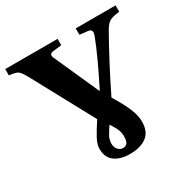

<svg xmlns="http://www.w3.org/2000/svg" viewBox="-167 -838 981 997"><g transform="rotate(-30 323.0 -339.0)"><path d="M275.9 -80.1Q275.9 -60.1 287.8 -45.4Q299.8 -30.8 317.9 -30.8Q333.5 -30.8 342.8 -41.3Q352.1 -51.8 352.1 -82Q352.1 -101.1 345.9 -118.4Q339.8 -135.7 317.9 -169.9H315.9Q313.5 -166.5 305.7 -154.3Q297.9 -142.1 295.7 -138.4Q293.5 -134.8 288.1 -125.2Q282.7 -115.7 281 -110.1Q279.3 -104.5 277.6 -96.4Q275.9 -88.4 275.9 -80.1ZM-7.8 -653.8V-691.9H306.2V-653.8L253.9 -647.9Q238.8 -646 236.3 -636.5Q233.9 -627 240.2 -615.2L358.9 -350.1H361.8Q442.9 -510.3 480 -607.9Q494.1 -645 464.8 -647.9L415 -653.8V-691.9H653.8V-653.8Q612.3 -649.4 594.7 -639.4Q577.1 -629.4 560.1 -600.1Q484.4 -467.8 396 -288.1Q434.6 -225.1 452.9 -181.4Q471.2 -137.7 471.2 -101.1Q471.2 -40.5 434.1 -13.2Q397 14.2 334 14.2Q276.4 14.2 242.7 -11.2Q209 -36.6 209 -87.9Q209 -113.8 225.6 -145.5Q242.2 -177.2 275.9 -228L76.2 -597.2Q57.1 -631.8 43.5 -641.4Q29.8 -650.9 -7.8 -653.8Z"/></g></svg>

Font: Linguistics Pro
Style: Bold
Weight: 700
Designer: Stefan Peev, Context Ltd
Foundry: Stefan Peev, Context Ltd
Version: Version 001.000